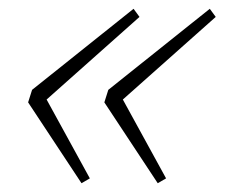

<svg xmlns="http://www.w3.org/2000/svg" viewBox="-20 -469 511 437"><path d="M79.5 -254.5 184.5 -63 165.5 -52 44 -236 53 -264.5 284 -449 297.5 -430.5 71.5 -229.5ZM253 -254.5 358 -63 339 -52 217.5 -236 226.5 -264.5 457.5 -449 471 -430.5 245 -229.5Z"/></svg>

Font: Newsreader 9pt ExtraLight
Style: Italic
Weight: 250
Italic angle: -17°
Designer: Hugues Gentile
Foundry: Production Type
Version: Version 1.003